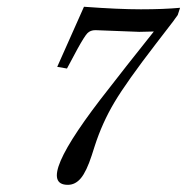

<svg xmlns="http://www.w3.org/2000/svg" viewBox="-20 -525 542 557"><path d="M223.6 -505.4Q323.2 -498 388.9 -498Q454.6 -498 502.4 -502.4L495.6 -481.4Q490.2 -474.6 487.3 -470Q484.4 -465.3 483.4 -464.4L431.2 -396.5Q347.7 -288.1 312 -228.3Q276.4 -168.5 254.9 -101.6L246.1 -74.2Q231 -27.8 214.8 -8.3Q198.7 11.2 176.8 11.2Q75.2 11.2 297.4 -270Q316.4 -294.4 348.1 -335L426.3 -433.6L383.8 -432.6L256.8 -437.5Q242.2 -437.5 233.6 -428.7Q225.1 -419.9 204.6 -382.8L174.3 -326.2L146 -331.1Z"/></svg>

Font: RIT Rachana
Style: Italic
Weight: 400
Designer: Hussain KH
Version: 1.5.2